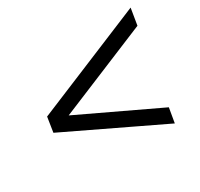

<svg xmlns="http://www.w3.org/2000/svg" viewBox="-113 -683 827 792"><g transform="rotate(-30 300.0 -287.5)"><path d="M510 -35 57 -252 68 -323 591 -540 578 -461 93 -260 100 -305 522 -105Z"/></g></svg>

Font: Nunito Sans 12pt Medium
Style: Italic
Weight: 500
Italic angle: -9°
Designer: Vernon Adams
Foundry: Vernon Adams
Version: Version 3.101;gftools[0.9.27]